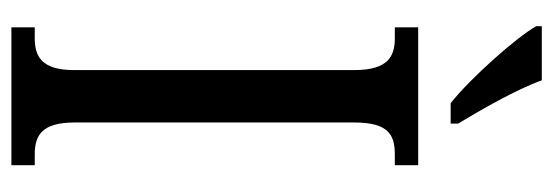

<svg xmlns="http://www.w3.org/2000/svg" viewBox="-337 -634 971 337"><g transform="rotate(90 148.5 -465.5)"><path d="M161 -771H197V-784C174 -822 137 -886 121 -931H26V-921C46 -886 116 -807 161 -771ZM28 0H270V-41H251C218 -41 195 -53 195 -111V-602C195 -662 217 -673 251 -673H270V-714H28V-673H47C78 -673 103 -662 103 -602V-110C103 -52 78 -41 47 -41H28Z"/></g></svg>

Font: Noto Serif Georgian ExtraCondensed
Style: Regular
Weight: 400
Width: 2
Designer: Monotype Design Team, Akaki Razmadze
Foundry: Google LLC
Version: Version 2.003